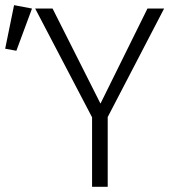

<svg xmlns="http://www.w3.org/2000/svg" viewBox="-122 -718 665 738"><path d="M292 0H231.9V-267.1L13.2 -685.1H80.1L264.2 -319.8L444.8 -685.1H508.8L292 -268.1ZM1 -685.1 -59.1 -522.9 -102.1 -530.8 -67.9 -698.2Z"/></svg>

Font: FiraSans-Light
Style: Regular
Weight: 300
Designer: Carrois Corporate & Edenspiekermann AG
Foundry: Carrois Corporate GbR & Edenspiekermann AG
Version: Version 3.106;PS 003.106;hotconv 1.0.70;makeotf.lib2.5.58329